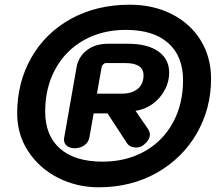

<svg xmlns="http://www.w3.org/2000/svg" viewBox="-20 -758 933 816"><path d="M53 -276Q53 -408 113.5 -513.5Q174 -619 282.5 -678.5Q391 -738 532 -738Q631 -738 710 -698Q789 -658 833 -586.5Q877 -515 877 -423Q877 -297 816.5 -191.5Q756 -86 647 -24Q538 38 399 38Q307 38 227.5 -2Q148 -42 100.5 -114Q53 -186 53 -276ZM758 -417Q758 -519 695 -575Q632 -631 515 -631Q414 -631 336 -587Q258 -543 215 -464Q172 -385 172 -284Q172 -182 235 -126.5Q298 -71 416 -71Q516 -71 594 -114.5Q672 -158 715 -237Q758 -316 758 -417ZM305 -470Q313 -517 349 -544.5Q385 -572 438 -572H524Q607 -572 653 -539.5Q699 -507 699 -449Q699 -411 680.5 -376Q662 -341 629.5 -317Q597 -293 556 -287L609 -210Q617 -197 617 -186Q617 -163 589 -141Q576 -131 558 -131Q546 -131 536 -135.5Q526 -140 520 -149L437 -276H378L360 -174Q356 -153 338.5 -140.5Q321 -128 298 -128Q277 -128 264.5 -138Q252 -148 252 -165Q252 -171 253 -174ZM498 -360Q541 -360 565.5 -380.5Q590 -401 590 -438Q590 -490 512 -490H430Q424 -490 419 -485Q414 -480 412 -473L392 -360Z"/></svg>

Font: Kodchasan
Style: Bold Italic
Weight: 700
Italic angle: -10°
Version: Version 1.000; ttfautohint (v1.6)